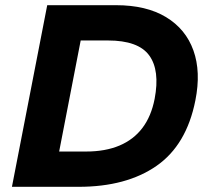

<svg xmlns="http://www.w3.org/2000/svg" viewBox="-20 -720 804 740"><path d="M26 0 162 -700H427Q544 -700 620 -654Q696 -608 725.5 -525.5Q755 -443 733 -333Q699 -161 583 -80.5Q467 0 283 0ZM208 -136H312Q386 -136 440.5 -159Q495 -182 529 -227Q563 -272 576 -339Q597 -449 555 -506.5Q513 -564 396 -564H291Z"/></svg>

Font: REM SemiBold
Style: Italic
Weight: 600
Italic angle: -11°
Designer: Octavio Pardo
Foundry: Ashler Design
Version: Version 1.005;gftools[0.9.28]